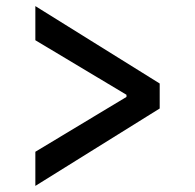

<svg xmlns="http://www.w3.org/2000/svg" viewBox="-20 -602 640 630"><path d="M96 -104 395 -284V-291L96 -470V-582L504 -328V-246L96 8Z"/></svg>

Font: IBMPlexSans-Medium
Style: Regular
Weight: 500
Designer: Mike Abbink, Paul van der Laan, Pieter van Rosmalen
Foundry: Bold Monday
Version: Version 3.1